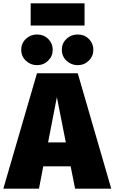

<svg xmlns="http://www.w3.org/2000/svg" viewBox="-45 -1138 691 1158"><path d="M626 0H408L381 -135H216L190 0H-25L178 -696H424ZM352 -279 298 -552 245 -279ZM178 -745Q140 -745 111.5 -771.5Q83 -798 83 -838Q83 -877 111 -903.5Q139 -930 178 -930Q219 -930 246 -903Q273 -876 273 -838Q273 -799 245.5 -772Q218 -745 178 -745ZM423 -745Q385 -745 356.5 -771.5Q328 -798 328 -838Q328 -877 356 -903.5Q384 -930 423 -930Q464 -930 491 -903Q518 -876 518 -838Q518 -799 490.5 -772Q463 -745 423 -745ZM465 -984H140V-1118H465Z"/></svg>

Font: Trujillo Black
Style: Regular
Weight: 900
Designer: Fira Sans original fonts by bBox Type GmbH, Carrois Corporate GbR, & Edenspiekermann AG / Changes by Cristiano Sobral
Foundry: Fira Sans original fonts by bBox Type GmbH, Carrois Corporate GbR, & Edenspiekermann AG / Changes by Cristiano Sobral
Version: Version 4.301;July 28, 2020;FontCreator 13.0.0.2655 64-bit